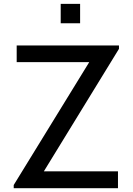

<svg xmlns="http://www.w3.org/2000/svg" viewBox="-20 -989 697 1009"><path d="M299 -968.8V-866.7H401V-968.8ZM210.4 -88.5 605.2 -732.3V-750H67.7V-662.5H449L52.1 -16.7V0H600V-88.5Z"/></svg>

Font: Manrope3 Medium
Style: Regular
Weight: 500
Width: 4
Designer: Mikhail Sharanda
Foundry: Mikhail Sharanda
Version: Version 3.000;PS 003.000;hotconv 1.0.88;makeotf.lib2.5.64775